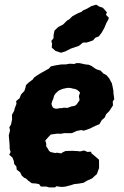

<svg xmlns="http://www.w3.org/2000/svg" viewBox="-20 -787 533 828"><path d="M190.8 21 180.2 17.6 156 17.4 148.8 7.2 135.2 4.4 117.2 3.2 102.8 -7 91.4 -17.6 83.8 -20.6 73.6 -30 67 -43.8 52.2 -55.4 50.6 -69 41.4 -79.6 39.4 -93.2 33.6 -107.6 19.8 -119.4 25.8 -131.6 21.8 -144 21.2 -164.2 19.4 -186.6 17.8 -203 23.2 -224.4 20.4 -238.6 27.6 -250.2 32.2 -272.8 31.6 -292 41 -308.8 43.4 -319.6 51 -339.2 49.6 -351 64.4 -363.4 71 -380 85 -394.6 89.8 -408.8 92.2 -420.2 104.8 -432 120.6 -443.6 127.2 -452.8 140.8 -462.4 156.2 -471.8 177.2 -483.6 191.2 -491.4 199 -500.6 216.8 -504.6 243.4 -509 264.8 -509.4 279.8 -512.2 301.4 -511.2 308.2 -514.6H323.8L348.6 -509.2L362.8 -507.8L375.2 -502.4L385 -495.2L395.4 -488.4L413.8 -482.4L425.6 -470L439.6 -462.6L451.2 -448.6L455.8 -439.8L462.4 -427.6L466.4 -409.4L469.2 -393.6L469.4 -383.4L472.8 -359.2L466.2 -349.2L467.2 -332.4L460.2 -321.8L451.4 -308.2L437.8 -294.6L432 -280.6L418.6 -268.6L408.8 -251.4L391.6 -244.4L367.2 -232.4L341 -223.4L330.6 -226.2L311.2 -222.4L290 -213L274.6 -212.6L259.4 -213L240.6 -210L227.6 -210.8L199 -206.8L188 -195.4L175.4 -181L179.2 -168.6L179.4 -155.6L185.2 -147.6L191.6 -136.4L198.4 -131.2L218.4 -127L226.2 -128.6L243.6 -125.4L251.2 -130.6L262.8 -135.8L291.4 -136.6L317 -135.2L325 -134L342.6 -138L357.4 -131.8L372.2 -132.8L375 -125.4L394 -109.6L406.8 -98.4L407.2 -84.2V-62.4L398 -36.6L390.4 -29.8L377.4 -17.8L354.4 -7.4L340.8 1.2L318.4 5L300.6 6.8L285 11.8L261.8 17.8L245.8 19.2L222.8 16.2L217.4 21.2ZM218.8 -318.4H227.2L239.6 -320.8L246.4 -320.6L254.8 -322.6L270.4 -321.6L281 -325.4L290 -328.6L301.2 -330L310.4 -336.4L315.8 -344.2L323.2 -355.2L320.4 -371.4L322 -379.2L325.6 -386.4L320.2 -393.6L312 -399.8L303.2 -403.4L294.6 -404.8L283.4 -407.8L271 -408L254 -404.6L246.2 -402.2L233 -396.2L226 -390L219.4 -383.6L213 -374L210 -361.2L205.8 -352.4L202 -339.2L203.8 -331.4L209 -322.4ZM242.8 -559.6 218.8 -567.8 203.2 -581.8 204.6 -598.2 201.4 -610.2 211 -622.6V-635.8L215 -655L230.8 -670.2L252.2 -681.4L269.4 -698.6L278.6 -703.6L292.8 -717.4L315.2 -729.4L331.6 -736L337.4 -741.6L354.8 -749.4L374.4 -760.8L394.8 -766.8L409.2 -758.2L423.4 -753.8L441 -733.8L437 -723L449.4 -710.8L446.8 -701.8L440 -690.4L430.4 -667.6L419.6 -648L406.8 -630.6L390.8 -624L381.2 -612.8L354.2 -603.6L337.6 -603.4L320 -589L286 -577.6L261 -565Z"/></svg>

Font: Winky Rough
Style: Italic
Weight: 400
Italic angle: -8.97852°
Designer: Simon Atzbach
Foundry: typofactur
Version: Version 1.206